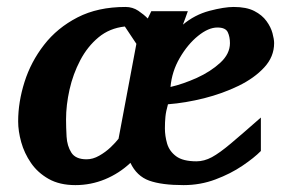

<svg xmlns="http://www.w3.org/2000/svg" viewBox="-20 -520 825 552"><path d="M196.8 12.2Q151.4 12.2 119.9 -5.6Q88.4 -23.4 69.1 -51.5Q49.8 -79.6 41 -111.3Q32.2 -143.1 32.2 -170.9Q32.2 -226.6 50.5 -284.4Q68.8 -342.3 106.7 -391.1Q144.5 -439.9 202.9 -470Q261.2 -500 340.8 -500Q361.3 -500 377.7 -489Q394 -478 404.8 -466.8L415 -487.8H520Q516.6 -478.5 513.2 -468.8Q509.8 -459 505.9 -449.2Q539.6 -477.5 582 -488.8Q624.5 -500 651.9 -500Q688.5 -500 711.2 -488.3Q733.9 -476.6 746.3 -459.2Q758.8 -441.9 763.4 -424.6Q768.1 -407.2 768.1 -396Q768.1 -356.9 739.7 -326.2Q711.4 -295.4 665.8 -273.2Q620.1 -251 566.7 -237.5Q513.2 -224.1 462.9 -220.2Q457 -199.2 455.6 -184.3Q454.1 -169.4 454.1 -150.9Q454.1 -129.4 460.4 -107.4Q466.8 -85.4 486.3 -70.8Q505.9 -56.2 544.9 -56.2Q566.9 -56.2 589.1 -68.1Q611.3 -80.1 644 -107.7Q676.8 -135.3 730 -182.1V-85.9Q710.9 -66.4 677 -43.5Q643.1 -20.5 599.6 -4.2Q556.2 12.2 507.8 12.2Q444.8 12.2 408.9 -0.7Q373 -13.7 355 -51.8Q322.8 -21.5 282 -4.6Q241.2 12.2 196.8 12.2ZM229 -62Q247.1 -62 265.1 -72.3Q283.2 -82.5 297.9 -96.4Q312.5 -110.4 320.8 -121.1L372.1 -394L338.9 -443.8Q294.9 -439 263.2 -412.6Q231.4 -386.2 210.7 -346.7Q189.9 -307.1 179.9 -262.5Q169.9 -217.8 169.9 -176.8Q169.9 -154.3 171.4 -127.4Q172.9 -100.6 185.1 -81.3Q197.3 -62 229 -62ZM470.2 -270Q506.3 -278.3 545.9 -296.1Q585.4 -314 613.3 -339.6Q641.1 -365.2 641.1 -396Q641.1 -414.1 634.8 -427.5Q628.4 -440.9 605 -440.9Q579.1 -440.9 549.3 -416.7Q519.5 -392.6 496.8 -353.5Q474.1 -314.5 470.2 -270Z"/></svg>

Font: Charis
Style: Bold Italic
Weight: 700
Italic angle: -11°
Designer: Walt Agee, Miriam Martin, Annie Olsen, Victor Gaultney, Lorna Priest, Alan Ward, Bob Hallissy, Martin Hosken, Sharon Cor
Foundry: SIL Global
Version: Version 7.000